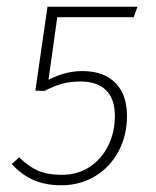

<svg xmlns="http://www.w3.org/2000/svg" viewBox="-20 -540 462 570"><path d="M377 -489H150L124 -303Q174 -329 224 -329Q288 -329 322.5 -294Q357 -259 357 -196Q357 -138 332 -91Q307 -44 262.5 -17Q218 10 162 10Q114 10 78.5 -6Q43 -22 15 -53L37 -73Q64 -46 92.5 -33.5Q121 -21 163 -21Q210 -21 245.5 -44Q281 -67 301 -107Q321 -147 321 -196Q321 -247 294.5 -272.5Q268 -298 220 -298Q188 -298 164.5 -291.5Q141 -285 112 -270L85 -271L121 -520H388Z"/></svg>

Font: FiraGO UltraLight
Style: Italic
Weight: 200
Italic angle: -8°
Designer: bBox Type GmbH
Foundry: bBox Type GmbH
Version: Version 1.001